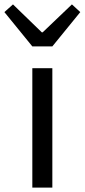

<svg xmlns="http://www.w3.org/2000/svg" viewBox="-55 -853 385 873"><path d="M92 0H183V-543H92ZM92 -642H183L310 -798L272 -833L139 -706H135L4 -833L-35 -798Z"/></svg>

Font: Noto Sans Japanese Regular
Style: Regular
Weight: 400
Designer: Ryoko NISHIZUKA (kana & ideographs); Paul D. Hunt (Latin, Greek & Cyrillic); Wenlong ZHANG (bopomofo); Sandoll Communica
Foundry: Adobe Systems Incorporated
Version: Version 1.000;PS 1;hotconv 1.0.78;makeotf.lib2.5.61930